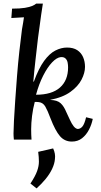

<svg xmlns="http://www.w3.org/2000/svg" viewBox="-20 -775 559 1066"><path d="M379 11Q339 11 313 -19Q287 -49 260 -119Q244 -162 231.5 -183.5Q219 -205 196 -208Q190 -209 184.5 -209Q179 -209 173 -209Q163 -172 158 -131.5Q153 -91 153 -58Q153 -43 153.5 -28Q154 -13 155 0H57Q56 -12 55.5 -18.5Q55 -25 55 -34Q55 -56 57.5 -104.5Q60 -153 64.5 -217.5Q69 -282 74.5 -352.5Q80 -423 87.5 -491Q95 -559 102 -612Q106 -636 108.5 -649.5Q111 -663 113 -679Q97 -678 77.5 -677Q58 -676 43 -675L47 -727Q92 -727 118.5 -731.5Q145 -736 159 -742Q173 -748 181 -755H218Q213 -726 208.5 -692.5Q204 -659 199.5 -626Q195 -593 191 -564Q184 -503 177 -442Q170 -381 165 -322H168Q195 -396 225 -437Q255 -478 287.5 -494.5Q320 -511 352 -511Q387 -511 409 -496.5Q431 -482 441.5 -457.5Q452 -433 452 -404Q452 -370 432.5 -332.5Q413 -295 370.5 -264.5Q328 -234 260 -221V-220Q298 -219 316.5 -202Q335 -185 348 -153Q359 -130 368.5 -109Q378 -88 388.5 -74.5Q399 -61 411 -59Q426 -59 437.5 -72.5Q449 -86 458 -124L495 -115Q489 -84 474 -55Q459 -26 435.5 -7.5Q412 11 379 11ZM180 -249Q268 -249 313 -289Q358 -329 358 -401Q358 -414 355.5 -427.5Q353 -441 344 -450Q335 -459 318 -458Q295 -456 269 -428.5Q243 -401 219.5 -354.5Q196 -308 180 -249ZM183 271 149 244Q176 203 186 175Q196 147 196 122.5Q196 98 192 68L275 49Q282 64 284.5 78.5Q287 93 285 108Q283 134 269.5 162.5Q256 191 233.5 218.5Q211 246 183 271Z"/></svg>

Font: Lora Medium
Style: Italic
Weight: 500
Italic angle: -3°
Designer: Olga Karpushina, Alexei Vanyashin (Cyrillic)
Foundry: Cyreal
Version: Version 3.004